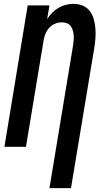

<svg xmlns="http://www.w3.org/2000/svg" viewBox="-20 -763 540 998"><path d="M237 215 360 -528Q362 -542 363 -555Q364 -568 363 -581Q362 -594 358 -606.5Q354 -619 346.5 -628.5Q339 -638 327 -642.5Q315 -647 301 -647Q284 -647 266.5 -640Q249 -633 236.5 -619.5Q224 -606 217 -589Q210 -572 207 -555L115 0H3L124 -735H237L225 -663Q236 -681 251 -696.5Q266 -712 284.5 -722.5Q303 -733 323 -738Q343 -743 362 -743Q388 -743 410.5 -733.5Q433 -724 447 -705Q461 -686 467.5 -662.5Q474 -639 476 -614Q478 -589 476 -563.5Q474 -538 470 -513L349 215Z"/></svg>

Font: Iosevka SS04
Style: Bold Italic
Weight: 700
Italic angle: -9°
Monospace: yes
Designer: Belleve Invis
Foundry: Belleve Invis
Version: Version 19.0.0; ttfautohint (v1.8.4)